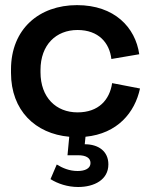

<svg xmlns="http://www.w3.org/2000/svg" viewBox="-20 -534 604 768"><path d="M292.5 214C357 214 413.5 185 413.5 123.5C413.5 71.5 374.5 43 319 43L322 13C450 0.5 519.5 -84 540 -180L428.5 -201.5C418.5 -134.5 374.5 -84.5 290 -84.5C204.5 -84.5 142 -144 142 -245V-254C142 -355 204.5 -414 290 -414C374.5 -414 418 -362.5 425.5 -298L537 -317C521.5 -424.5 438 -513.5 288 -513.5C137 -513.5 24 -418.5 24 -256V-242.5C24 -92 121.5 1 257 13L250 87H293C323.5 87 342 97.5 342 118C342 140 320 150 290.5 150C257 150 230 138 207 124L182 182.5C210.5 200.5 250 214 292.5 214Z"/></svg>

Font: MCL Standard Medium
Style: Regular
Weight: 500
Designer: Květoslav Bartoš
Foundry: Florian Karsten
Version: Version 1.001;Glyphs 3.2.3 (3260)